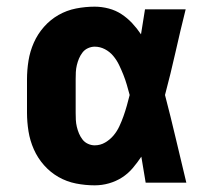

<svg xmlns="http://www.w3.org/2000/svg" viewBox="-20 -548 640 576"><path d="M264 8Q236 8 208 2.5Q180 -3 155.5 -17Q131 -31 112 -52.5Q93 -74 81.5 -100Q70 -126 65.5 -154Q61 -182 61 -210V-310Q61 -338 65.5 -366Q70 -394 81.5 -420Q93 -446 112 -467.5Q131 -489 155.5 -503Q180 -517 208 -522.5Q236 -528 264 -528Q285 -528 306 -522.5Q327 -517 344.5 -505.5Q362 -494 376.5 -478.5Q391 -463 403 -445Q406 -464 409 -482.5Q412 -501 415 -520H537Q521 -456 506.5 -391.5Q492 -327 475 -263Q492 -198 507.5 -132Q523 -66 539 0H417Q414 -19 410.5 -39Q407 -59 404 -78Q392 -60 378 -43.5Q364 -27 346 -15.5Q328 -4 307 2Q286 8 264 8ZM264 -112Q281 -112 295.5 -120.5Q310 -129 320.5 -141.5Q331 -154 338 -169Q345 -184 350.5 -199.5Q356 -215 360.5 -231Q365 -247 369 -263Q365 -278 360.5 -293.5Q356 -309 350 -324Q344 -339 337 -353.5Q330 -368 319.5 -380.5Q309 -393 294.5 -400.5Q280 -408 264 -408Q254 -408 244 -403.5Q234 -399 227.5 -390.5Q221 -382 217 -372.5Q213 -363 210.5 -352.5Q208 -342 207.5 -331.5Q207 -321 207 -310V-210Q207 -199 207.5 -188.5Q208 -178 210.5 -167.5Q213 -157 217 -147.5Q221 -138 227.5 -129.5Q234 -121 244 -116.5Q254 -112 264 -112Z"/></svg>

Font: Iosevka SS04 Heavy Extended
Style: Regular
Weight: 900
Width: 7
Monospace: yes
Designer: Belleve Invis
Foundry: Belleve Invis
Version: Version 19.0.0; ttfautohint (v1.8.4)